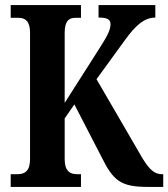

<svg xmlns="http://www.w3.org/2000/svg" viewBox="-20 -734 661 754"><path d="M22 0H298V-50H282C254 -50 234 -63 234 -109V-269L272 -324L379 -117C425 -24 454 0 561 0H621V-50H616C582 -50 560 -75 527 -134L359 -423L471 -577C510 -631 545 -665 590 -665V-714H367V-665C401 -665 414 -658 414 -639C414 -613 397 -586 366 -537L234 -330V-605C234 -651 250 -664 276 -664H298V-714H22V-664H53C79 -664 98 -651 98 -606V-109C98 -62 77 -50 49 -50H22Z"/></svg>

Font: Noto Serif Lao ExtraCondensed
Style: Bold
Weight: 700
Width: 2
Designer: Monotype Design Team
Foundry: Monotype Imaging Inc.
Version: Version 2.003